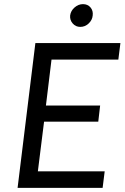

<svg xmlns="http://www.w3.org/2000/svg" viewBox="-20 -908 604 928"><path d="M65 0 151 -700H562L552 -620H229L202 -398H464L455 -320H193L163 -80H486L476 0ZM368 -778Q346 -778 331.5 -794.5Q317 -811 319 -833Q322 -856 340.5 -872Q359 -888 381 -888Q404 -888 417.5 -872Q431 -856 428 -833Q426 -811 408.5 -794.5Q391 -778 368 -778Z"/></svg>

Font: Inclusive Sans
Style: Italic
Weight: 400
Italic angle: -7°
Designer: Olivia King
Foundry: Olivia King
Version: Version 2.004